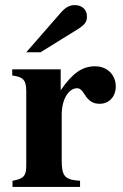

<svg xmlns="http://www.w3.org/2000/svg" viewBox="-20 -733 484 753"><path d="M83 -528H139L281 -616C313 -636 321 -646 321 -669C321 -695 302 -713 273 -713C253 -713 237 -704 220 -685ZM218 -461H28V-437C71 -431 83 -420 83 -373V-84C83 -43 73 -32 29 -24V0H294V-24C233 -28 222 -42 222 -106V-283C222 -342 248 -387 283 -387C291 -387 300 -382 311 -364C328 -336 345 -326 371 -326C408 -326 434 -354 434 -394C434 -440 400 -473 353 -473C303 -473 265 -447 218 -379Z"/></svg>

Font: XITS Math
Style: Bold
Weight: 700
Designer: MicroPress Inc., with final additions and corrections provided by Coen Hoffman, Elsevier (retired)
Version: Version 1.105